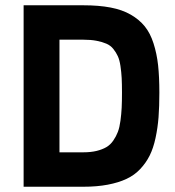

<svg xmlns="http://www.w3.org/2000/svg" viewBox="-20 -710 666 730"><path d="M296.9 0H69.8V-689.9H296.9Q356 -689.9 400.4 -681.4Q444.8 -672.9 477.1 -654.3Q509.3 -635.7 530.3 -609.9Q551.3 -584 563.7 -545.2Q576.2 -506.3 581.1 -461.9Q585.9 -417.5 585.9 -357.9Q585.9 -304.7 582.8 -264.2Q579.6 -223.6 571.3 -185.1Q563 -146.5 549.1 -118.7Q535.2 -90.8 513.2 -67.4Q491.2 -43.9 460.9 -29.8Q430.7 -15.6 389.6 -7.8Q348.6 0 296.9 0ZM443.8 -357.9Q443.8 -391.1 442.6 -413.6Q441.4 -436 438 -459Q434.6 -481.9 428 -496.3Q421.4 -510.7 410.9 -523.9Q400.4 -537.1 384.5 -543.9Q368.7 -550.8 347.2 -554.9Q325.7 -559.1 296.9 -559.1H206.1V-130.9H296.9Q325.2 -130.9 347.2 -136.2Q369.1 -141.6 384.5 -150.6Q399.9 -159.7 410.9 -175.8Q421.9 -191.9 428.2 -208.7Q434.6 -225.6 438 -251Q441.4 -276.4 442.6 -300.3Q443.8 -324.2 443.8 -357.9Z"/></svg>

Font: TitilliumText25L
Style: 999 wt
Weight: 900
Designer: Accademia di Belle Arti di Urbino and others
Foundry: Accademia di Belle Arti di Urbino and others.
Version: Version 25.000